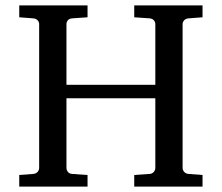

<svg xmlns="http://www.w3.org/2000/svg" viewBox="-20 -691 821 711"><path d="M477.1 0V-43L534.2 -46.9Q544.4 -47.9 549.8 -54.7Q555.2 -61.5 555.2 -68.8V-327.1H226.1V-68.8Q226.1 -61.5 231.2 -54.7Q236.3 -47.9 247.1 -46.9L304.2 -43V0H51.3V-43L103 -46.9Q113.8 -47.9 119.4 -54.7Q125 -61.5 125 -68.8V-602.1Q125 -609.4 119.4 -615.7Q113.8 -622.1 103 -623L51.3 -627V-670.9H304.2V-627L247.1 -623Q236.3 -622.1 231.2 -615.7Q226.1 -609.4 226.1 -602.1V-377H555.2V-602.1Q555.2 -609.4 549.8 -615.7Q544.4 -622.1 534.2 -623L477.1 -627V-670.9H730V-627L678.2 -623Q667.5 -622.1 661.9 -615.7Q656.2 -609.4 656.2 -602.1V-68.8Q656.2 -61.5 661.9 -54.7Q667.5 -47.9 678.2 -46.9L730 -43V0Z"/></svg>

Font: BabelStone Ogham Fixed
Style: Regular
Weight: 400
Monospace: yes
Designer: Andrew West
Foundry: BabelStone
Version: Version 2.02 March 14, 2022